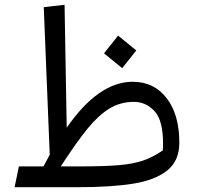

<svg xmlns="http://www.w3.org/2000/svg" viewBox="-20 -783 827 803"><path d="M730 -186Q730 -111 680 -70.5Q630 -30 538 -15Q446 0 303 0H41L59 -87H162L188 -136L163 -753L250 -763L259 -249Q392 -441 535 -441Q624 -441 677 -372.5Q730 -304 730 -186ZM662 -181Q662 -280 626 -318.5Q590 -357 540 -357Q484 -357 438.5 -329.5Q393 -302 347 -246Q301 -190 234 -87H303Q414 -87 474.5 -92Q535 -97 577 -111Q619 -125 661 -154ZM415 -560 474 -634 550 -572 491 -498Z"/></svg>

Font: FiraGO Book
Style: Italic
Weight: 350
Italic angle: -8°
Designer: bBox Type GmbH
Foundry: bBox Type GmbH
Version: Version 1.001